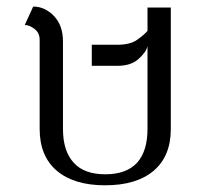

<svg xmlns="http://www.w3.org/2000/svg" viewBox="-20 -551 595 579"><path d="M424.8 -528.3Q424.8 -510.7 424.8 -458Q415 -446.3 394.5 -431.6Q373 -416 334 -416Q308.6 -416 256.8 -416Q256.8 -400.4 256.8 -352.5Q276.4 -352.5 334 -352.5Q375 -352.5 397.5 -373Q420.9 -393.6 424.8 -412.1Q424.8 -329.1 424.8 -162.1Q424.8 -95.7 393.6 -60.5Q361.3 -25.4 297.9 -25.4Q233.4 -25.4 202.1 -60.5Q169.9 -95.7 169.9 -162.1Q169.9 -250 169.9 -425.8Q169.9 -474.6 142.6 -502.9Q115.2 -531.2 80.1 -531.2Q71.3 -512.7 54.7 -475.6Q68.4 -475.6 84 -463.9Q99.6 -452.1 99.6 -430.7Q99.6 -341.8 99.6 -162.1Q99.6 -80.1 151.4 -36.1Q203.1 7.8 296.9 7.8Q391.6 7.8 443.4 -36.1Q495.1 -80.1 495.1 -162.1Q495.1 -284.2 495.1 -528.3Q477.5 -528.3 424.8 -528.3Z"/></svg>

Font: BSRU BANSOMDEJ
Style: Regular
Weight: 400
Designer: Wisit Potiwat
Version: Version 1.000;PS 002.000;hotconv 1.0.70;makeotf.lib2.5.58329